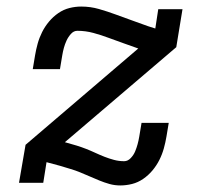

<svg xmlns="http://www.w3.org/2000/svg" viewBox="-20 -558 640 586"><path d="M347 8Q330 8 314 3.5Q298 -1 283.5 -7Q269 -13 254 -19.5Q239 -26 224.5 -32Q210 -38 194.5 -42.5Q179 -47 163 -52L122 -63L112 0H38L58 -116L402 -410Q380 -418 357 -426Q334 -434 311.5 -442.5Q289 -451 265 -457.5Q241 -464 216 -464Q205 -464 196.5 -454.5Q188 -445 183 -434Q178 -423 175 -412Q172 -401 170 -389L163 -347H80L87 -389Q90 -407 95 -425Q100 -443 108.5 -460Q117 -477 129.5 -492Q142 -507 158 -518Q174 -529 192 -533.5Q210 -538 228 -538Q256 -538 282 -530.5Q308 -523 332.5 -514Q357 -505 382 -496Q407 -487 432 -478L454 -471L463 -530H537L518 -414L178 -124L185 -122Q200 -118 214.5 -113.5Q229 -109 243 -103.5Q257 -98 271 -91.5Q285 -85 299 -79.5Q313 -74 328 -70Q343 -66 359 -66Q370 -66 379 -75.5Q388 -85 392.5 -96Q397 -107 400 -118Q403 -129 405 -141L412 -183H495L488 -141Q485 -123 480 -105Q475 -87 466.5 -70Q458 -53 445.5 -38Q433 -23 417 -12Q401 -1 383 3.5Q365 8 347 8Z"/></svg>

Font: Iosevka Slab Extended
Style: Italic
Weight: 400
Width: 7
Italic angle: -9°
Monospace: yes
Designer: Belleve Invis
Foundry: Belleve Invis
Version: Version 11.1.0; ttfautohint (v1.8.3)